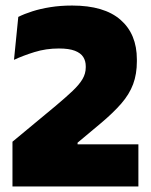

<svg xmlns="http://www.w3.org/2000/svg" viewBox="-20 -673 546 693"><path d="M25 0V-161.5L180.5 -290.5Q218 -322 242 -344.8Q266 -367.5 277.8 -387.5Q289.5 -407.5 289.5 -429.5V-434Q289.5 -453 280.5 -467.2Q271.5 -481.5 250.2 -489.8Q229 -498 192.5 -498Q146 -498 104.2 -485Q62.5 -472 30.5 -457L46 -612Q68 -623 97 -632.2Q126 -641.5 162 -647.2Q198 -653 240.5 -653Q356 -653 415 -601.5Q474 -550 474 -458.5V-451.5Q474 -405.5 460.5 -369.2Q447 -333 418 -299.5Q389 -266 342.5 -227L260 -158V-126L181.5 -152H479.5V0Z"/></svg>

Font: Anek Latin ExtraBold
Style: Regular
Weight: 800
Designer: Yesha Goshar
Foundry: Ek Type
Version: Version 1.003